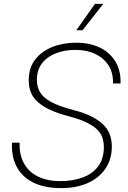

<svg xmlns="http://www.w3.org/2000/svg" viewBox="-20 -959 660 989"><path d="M296 10Q209 10 151 -19Q93 -48 65.5 -101Q38 -154 42 -224H81Q79 -161 104 -116.5Q129 -72 177 -49Q225 -26 291 -26Q354 -26 405 -44.5Q456 -63 485.5 -102Q515 -141 515 -203Q515 -224 509 -245.5Q503 -267 485 -287Q467 -307 431 -325.5Q395 -344 335 -360Q281 -374 242 -391.5Q203 -409 177.5 -431Q152 -453 140 -481Q128 -509 128 -545Q128 -609 161 -652Q194 -695 249.5 -717Q305 -739 372 -739Q442 -739 494 -714Q546 -689 574.5 -642Q603 -595 601 -529H562Q564 -582 540 -620.5Q516 -659 472 -680.5Q428 -702 368 -702Q313 -702 268 -684.5Q223 -667 196.5 -633Q170 -599 170 -548Q170 -511 186.5 -483.5Q203 -456 243 -434Q283 -412 352 -394Q415 -378 455 -357Q495 -336 517 -312Q539 -288 547.5 -261Q556 -234 556 -205Q556 -138 522.5 -89.5Q489 -41 430.5 -15.5Q372 10 296 10ZM373 -803 469 -939H512L405 -803Z"/></svg>

Font: Mona Sans
Style: Italic
Weight: 200
Italic angle: -11.6951°
Designer: Deni Anggara
Foundry: GitHub
Version: Version 2.000